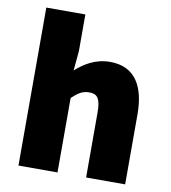

<svg xmlns="http://www.w3.org/2000/svg" viewBox="-79 -764 740 833"><g transform="rotate(10 291.0 -348.0)"><path d="M58 0H230V-328C256 -352 274 -366 306 -366C340 -366 356 -350 356 -286V0H528V-308C528 -432 482 -512 372 -512C304 -512 256 -478 222 -448L230 -534V-696H58Z"/></g></svg>

Font: Giro Sans Black
Style: Regular
Weight: 900
Designer: Paul D. Hunt
Foundry: Adobe Systems Incorporated
Version: Version 1.000;PS 1.0;hotconv 1.0.88;makeotf.lib2.5.647800